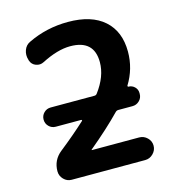

<svg xmlns="http://www.w3.org/2000/svg" viewBox="-110 -833 847 926"><g transform="rotate(-15 314.0 -370.0)"><path d="M122 -148Q194 -205 255 -261Q257 -262 256 -264.5Q255 -267 253 -267H126Q106 -267 92 -281Q78 -295 78 -315Q78 -335 92 -349Q106 -363 126 -363H345Q353 -363 358 -370Q412 -442 412 -513Q412 -624 293 -624Q230 -624 150 -583Q131 -573 110.5 -580.5Q90 -588 83 -609L82 -613Q74 -638 82.5 -661.5Q91 -685 113 -695Q206 -740 313 -740Q430 -740 493 -684Q556 -628 556 -527Q556 -442 511 -369Q510 -368 511 -365.5Q512 -363 514 -363Q532 -363 545 -350.5Q558 -338 558 -320V-315Q558 -295 543.5 -281Q529 -267 509 -267H438Q430 -267 424 -261Q359 -194 265 -116Q264 -115 264 -114Q264 -113 265 -113H501Q524 -113 541 -96.5Q558 -80 558 -57Q558 -34 541 -17Q524 0 501 0H134Q111 0 94.5 -17Q78 -34 78 -57Q78 -113 122 -148Z"/></g></svg>

Font: Rounded Mplus 1c Bold
Style: Bold
Weight: 700
Version: Version 1.059.20150529